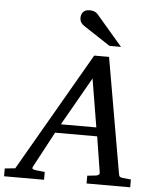

<svg xmlns="http://www.w3.org/2000/svg" viewBox="-114 -979 847 1030"><g transform="rotate(5 310.0 -463.5)"><path d="M374 -564 226.1 -304.2H417ZM391.1 0V-42L437 -46.9Q459 -49.8 456.1 -65.9L425.8 -256.8H199.2L97.2 -65.9Q91.8 -56.2 96.9 -52.2Q102.1 -48.3 116.2 -46.9L162.1 -42V0H-53.2V-42L2.9 -47.9L372.1 -687H452.1L560.1 -65.9Q561.5 -56.2 565.4 -52Q569.3 -47.9 580.1 -46.9L626 -42V0ZM449.2 -746.1 304.2 -841.3Q293.9 -848.1 287.6 -858.2Q281.2 -868.2 281.2 -883.3Q281.2 -890.6 283.4 -898.4Q285.6 -906.2 290.8 -912.6Q295.9 -918.9 304.4 -923.1Q313 -927.2 326.2 -927.2Q336.9 -927.2 344.5 -925.3Q352.1 -923.3 357.9 -920.2Q363.8 -917 368.4 -912.4Q373 -907.7 377.4 -902.3L511.2 -746.1Z"/></g></svg>

Font: Charis SIL Eur
Style: Italic
Weight: 400
Italic angle: -11°
Foundry: SIL International
Version: Version 5.000